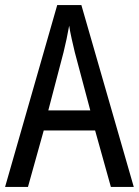

<svg xmlns="http://www.w3.org/2000/svg" viewBox="-20 -735 546 755"><path d="M416 0H506L300 -715H205L0 0H90L152 -222H354ZM274 -530 335 -301H170L230 -530C238 -562 246 -600 252 -634C256 -605 267 -560 274 -530Z"/></svg>

Font: Noto Sans Condensed
Style: Regular
Weight: 400
Width: 3
Designer: Monotype Design Team
Foundry: Monotype Imaging Inc.
Version: Version 2.013